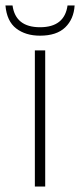

<svg xmlns="http://www.w3.org/2000/svg" viewBox="-34 -685 294 705"><path d="M94 -500H132V0H94ZM-14 -665H12Q23 -585 113 -585Q203 -585 214 -665H240Q237 -615 205.5 -584.5Q174 -554 113 -554Q60 -554 25.5 -580.5Q-9 -607 -14 -665Z"/></svg>

Font: Sarabun Thin
Style: Regular
Weight: 250
Designer: Suppakit Chalermlarp | Katatrad Co.,Ltd.
Foundry: Cadson Demak Co.,Ltd.
Version: Version 1.000; ttfautohint (v1.6)